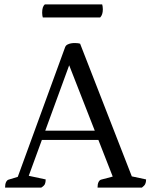

<svg xmlns="http://www.w3.org/2000/svg" viewBox="-20 -850 685 870"><path d="M3 0Q3 -16 7.5 -25Q12 -34 19 -36L78 -54L53 -28L275 -636Q278 -644 285.5 -648Q293 -652 301.5 -653.5Q310 -655 317 -655Q323 -655 329.5 -654.5Q336 -654 343 -652L585 -31L553 -56L642 -37Q642 -24 638 -16Q634 -8 623 0H422Q422 -16 426.5 -25Q431 -34 438 -36L506 -54L497 -34L283 -581L304 -583L101 -28L98 -56L187 -37Q187 -24 183.5 -16Q180 -8 167 0ZM155 -216 166 -258H429L442 -216ZM434 -771H174Q173 -774 172 -779.5Q171 -785 171 -792Q171 -820 183 -830H443Q444 -827 445 -821Q446 -815 446 -808Q446 -783 434 -771Z"/></svg>

Font: Petrona
Style: Regular
Weight: 400
Designer: Ringo R. Seeber
Foundry: Ringo R. Seeber
Version: Version 2.001; ttfautohint (v1.8.3)